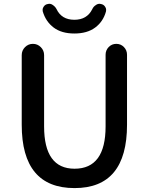

<svg xmlns="http://www.w3.org/2000/svg" viewBox="-20 -964 772 997"><path d="M367.2 12.7Q92.8 12.7 92.8 -316.4V-677.7Q92.8 -702.1 109.9 -719.2Q127 -736.3 150.9 -736.3Q174.8 -736.3 191.9 -719.2Q209 -702.1 209 -677.7V-307.6Q209 -87.9 367.2 -87.9Q528.3 -87.9 528.3 -307.6V-679.7Q528.3 -703.1 544.4 -719.7Q560.5 -736.3 584 -736.3Q607.4 -736.3 623.5 -719.7Q639.6 -703.1 639.6 -679.7V-316.4Q639.6 12.7 367.2 12.7ZM366.2 -790Q299.8 -790 258.8 -820.8Q217.8 -851.6 202.1 -904.3Q201.2 -909.2 201.2 -913.1Q201.2 -921.9 207 -929.7Q214.8 -941.4 229.5 -943.4Q232.4 -944.3 235.4 -944.3Q246.1 -944.3 254.9 -937.5Q266.6 -929.7 273.4 -917Q299.8 -861.3 366.2 -861.3Q431.6 -861.3 459 -916Q464.8 -929.7 477.5 -937.5Q486.3 -944.3 497.1 -944.3Q500 -944.3 502.9 -943.4Q517.6 -941.4 525.4 -929.7Q531.2 -921.9 531.2 -913.1Q531.2 -908.2 530.3 -904.3Q515.6 -851.6 474.1 -820.8Q432.6 -790 366.2 -790Z"/></svg>

Font: Gen Jyuu GothicX Medium
Style: Regular
Weight: 500
Designer: Ryoko NISHIZUKA (kana &amp; ideographs); Paul D. Hunt (Latin, Greek &amp; Cyrillic); Wenlong ZHANG (bopomofo); Sandoll C
Version: Version 1.058.20140828